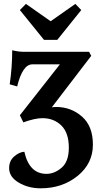

<svg xmlns="http://www.w3.org/2000/svg" viewBox="-20 -744 564 1005"><path d="M192.9 241.7Q128.4 241.7 78.1 211.9Q27.8 182.1 27.8 136.2Q27.8 97.7 54.4 74.7Q81.1 51.8 107.4 50.3Q133.3 166 223.1 166Q265.6 166 303 133.5Q340.3 101.1 340.3 28.8Q340.3 -48.3 301.3 -86.9Q262.2 -125.5 201.7 -125.5Q163.1 -125.5 102.1 -103.5L84 -140.6L293.5 -407.2H149.4Q98.1 -407.2 69.8 -291.5L30.8 -302.7Q43.9 -392.1 43.9 -481Q76.7 -472.7 108.4 -472.7H446.3L457.5 -451.7L251 -182.1Q259.3 -184.1 273.9 -184.1Q351.6 -184.1 408.9 -134Q466.3 -84 466.3 13.2Q466.3 111.8 386.2 176.8Q306.2 241.7 192.9 241.7ZM279.8 -535.2H210.4L84 -691.4L115.7 -723.6L245.1 -632.8L374.5 -723.6L405.3 -691.4Z"/></svg>

Font: Kelvinch
Style: Bold
Weight: 700
Designer: Paul James Miller
Foundry: High-Logic / Made with FontCreator
Version: Version 3.501;March 28, 2021;FontCreator 13.0.0.2683 64-bit